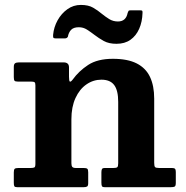

<svg xmlns="http://www.w3.org/2000/svg" viewBox="-20 -780 773 800"><path d="M110 -440Q120.5 -440 124 -437.4Q127.5 -434.7 127.5 -424.2V-97.5Q127.5 -85 123.4 -82.5Q119.2 -80 106.5 -80H56.5Q45.2 -80 41.4 -76.8Q37.5 -73.5 37.5 -61.5V-18.3Q37.5 -7.5 39.9 -3.8Q42.2 0 52.5 0H328Q338.3 0 342.9 -2.9Q347.5 -5.7 347.5 -16.8V-62.3Q347.5 -74 343.5 -77Q339.5 -80 328.8 -80H297Q285.3 -80 281.4 -84.4Q277.5 -88.8 277.5 -100V-283Q277.5 -334.5 294.5 -371.5Q311.5 -408.5 340 -428.2Q368.5 -448 402.5 -448Q439 -448 455.7 -425.7Q472.5 -403.5 472.5 -355.5V-99.5Q472.5 -86.5 468.6 -83.3Q464.7 -80 452 -80H416.8Q407 -80 404.8 -75.4Q402.5 -70.8 402.5 -61.3V-19.3Q402.5 -8.3 404.8 -4.1Q407 0 418 0H690.3Q703.3 0 707.9 -2.6Q712.5 -5.3 712.5 -18.5V-63.3Q712.5 -72.8 709.4 -76.4Q706.3 -80 697 -80H643.5Q629.3 -80 625.9 -84Q622.5 -88 622.5 -102V-369Q622.5 -422.5 605 -459.5Q587.5 -496.5 549.5 -515.8Q511.5 -535 450.5 -535Q386.3 -535 347.3 -509.4Q308.3 -483.8 282.8 -448.3Q275 -438.3 271.3 -439.9Q267.5 -441.5 267.5 -460.5V-498.7Q267.5 -510.3 261.6 -515.1Q255.8 -520 245.8 -520H58.8Q48.2 -520 42.9 -516.4Q37.5 -512.7 37.5 -501V-459Q37.5 -447.5 40.5 -443.7Q43.5 -440 55.2 -440ZM465.3 -597.5Q499.8 -597.5 523.4 -614.1Q547 -630.7 559.9 -659.9Q572.8 -689 573.8 -726Q574.3 -732 572.8 -734.5Q571.3 -737 564.3 -737H524Q517 -737 515.4 -734.2Q513.8 -731.5 511.8 -726Q505 -690.5 471.3 -690.5Q451.3 -690.5 435.1 -700.5Q419 -710.5 404.3 -722.5Q387.8 -736.5 368 -748Q348.3 -759.5 316.8 -759.5Q285.8 -759.5 260.8 -741.6Q235.8 -723.8 220 -695.4Q204.3 -667 201.3 -635Q200.8 -627.5 202 -623.8Q203.3 -620 211.8 -620H250.3Q259 -620 262.8 -627Q265.8 -644.5 276.1 -655.5Q286.5 -666.5 308.3 -666.5Q327 -666.5 342.3 -656.7Q357.5 -647 373.8 -634.5Q391.3 -621 412.5 -609.2Q433.8 -597.5 465.3 -597.5Z"/></svg>

Font: Besley
Style: Regular
Weight: 400
Designer: Owen Earl
Foundry: indestructible type*
Version: Version 4.000